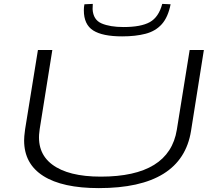

<svg xmlns="http://www.w3.org/2000/svg" viewBox="-20 -957 1108 987"><path d="M488 10Q301 10 202.5 -52.5Q104 -115 104 -235Q104 -245 105 -257.5Q106 -270 109 -292L175 -700H249L184 -293Q165 -174 248 -111.5Q331 -49 498 -49Q850 -49 889 -290L955 -700H1028L962 -284Q915 10 488 10ZM608 -770Q507 -770 459 -800.5Q411 -831 411 -904Q411 -921 414 -935L457 -937Q456 -923 456 -910Q459 -855 502.5 -836.5Q546 -818 615 -818Q705 -818 750.5 -843.5Q796 -869 814 -937L857 -935Q844 -869 812 -833Q780 -797 728.5 -783.5Q677 -770 608 -770Z"/></svg>

Font: Georama ExtraExtended Light
Style: Italic
Weight: 300
Width: 8
Italic angle: -9°
Designer: Jean-Baptiste Levee
Foundry: Production Type
Version: Version 1.000